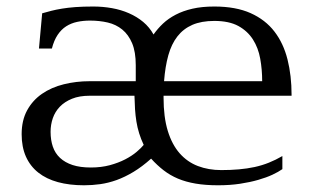

<svg xmlns="http://www.w3.org/2000/svg" viewBox="-20 -549 955 580"><path d="M627.4 -529.3Q692.4 -529.3 737.1 -509.3Q781.7 -489.3 809.1 -453.6Q836.4 -418 848.6 -369.1Q860.8 -320.3 860.8 -262.7V-259.8H474.1V-253.9Q474.1 -195.3 486.8 -153.8Q499.5 -112.3 522.7 -85.9Q545.9 -59.6 577.9 -47.4Q609.9 -35.2 648.4 -35.2Q676.8 -35.2 701.7 -37.4Q726.6 -39.6 749 -44.4Q771.5 -49.3 792.2 -57.6Q813 -65.9 833 -77.6V-38.1Q821.3 -29.8 803 -21.2Q784.7 -12.7 760 -5.6Q735.4 1.5 705.1 6.1Q674.8 10.7 638.7 10.7Q600.6 10.7 570.8 5.6Q541 0.5 517.3 -9.5Q493.7 -19.5 474.1 -34.7Q454.6 -49.8 436.5 -69.8Q409.2 -45.4 383.3 -29.8Q357.4 -14.2 332.3 -5.1Q307.1 3.9 282.7 7.3Q258.3 10.7 233.9 10.7Q189.9 10.7 155 1.2Q120.1 -8.3 95.7 -27.6Q71.3 -46.9 58.3 -75.9Q45.4 -105 45.4 -143.6Q45.4 -185.5 62 -215.8Q78.6 -246.1 106.9 -265.6Q135.3 -285.2 172.6 -294.4Q210 -303.7 251 -303.7H390.1V-352.1Q390.1 -392.1 379.2 -418.2Q368.2 -444.3 349.4 -459.7Q330.6 -475.1 305.4 -481Q280.3 -486.8 252 -486.8Q231.4 -486.8 213.1 -482.9Q194.8 -479 179.9 -469.5Q165 -460 154.1 -443.6Q143.1 -427.2 136.7 -402.3H97.7L107.4 -508.8Q121.1 -512.7 135.3 -516.4Q149.4 -520 167.2 -522.9Q185.1 -525.9 207.8 -527.6Q230.5 -529.3 261.7 -529.3Q290.5 -529.3 318.1 -524.4Q345.7 -519.5 369.6 -509Q393.6 -498.5 412.6 -482.7Q431.6 -466.8 443.8 -444.8Q456.1 -462.4 472.4 -477.8Q488.8 -493.2 510.7 -504.6Q532.7 -516.1 561.3 -522.7Q589.8 -529.3 627.4 -529.3ZM251 -259.8Q219.7 -259.8 197.5 -250.7Q175.3 -241.7 160.9 -226.8Q146.5 -211.9 139.6 -192.1Q132.8 -172.4 132.8 -150.9Q132.8 -126 139.6 -106Q146.5 -85.9 161.4 -72Q176.3 -58.1 199.2 -50.5Q222.2 -43 254.4 -43Q285.6 -43 311.8 -50Q337.9 -57.1 358.2 -67.6Q378.4 -78.1 392.6 -90.1Q406.7 -102.1 414.1 -111.3Q405.8 -128.9 400.4 -146.2Q395 -163.6 392.1 -181.6Q389.2 -199.7 387.9 -219Q386.7 -238.3 386.2 -259.8ZM772 -303.7Q772 -338.9 766.1 -371.6Q760.3 -404.3 744.1 -429.7Q728 -455.1 700 -470.5Q671.9 -485.8 627.4 -485.8Q588.4 -485.8 561 -473.9Q533.7 -461.9 515.9 -439Q498 -416 488.5 -382.1Q479 -348.1 475.6 -303.7Z"/></svg>

Font: Arian AMU Serif
Style: Regular
Weight: 400
Designer: Ruben Hakobyan (Tarumian)
Foundry: Ruben Hakobyan (Tarumian)
Version: Version 1.002